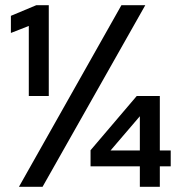

<svg xmlns="http://www.w3.org/2000/svg" viewBox="-20 -720 695 740"><path d="M519 0V-79H329V-141L507 -350H596V-140H638V-79H596V0ZM406 -140H519V-272ZM91 -350V-620L22 -593V-659L120 -700H168V-350ZM53 0 448 -700H540L144 0Z"/></svg>

Font: Red Hat Text SemiBold
Style: Regular
Weight: 600
Designer: Pentagram, MCKL
Foundry: MCKL
Version: Version 1.030